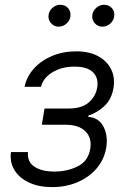

<svg xmlns="http://www.w3.org/2000/svg" viewBox="-20 -766 525 798"><path d="M25.6 -133.9H96.2Q92.7 -93.8 122.5 -73.5Q152.3 -53.3 206 -52.9Q261 -53.3 304 -75.1Q346.9 -96.9 355.1 -148.1Q362.6 -192.8 334.9 -220.2Q307.2 -247.5 252.8 -247.5H153.8L165.1 -315H264.2Q318.5 -314.6 348.2 -339.7Q377.8 -364.7 383.9 -402Q390.6 -441.4 366.7 -465.4Q342.7 -489.3 289.8 -489Q237.2 -489.3 198.2 -465.7Q159.1 -442.1 150.6 -405.2H82Q90.9 -447.4 120.7 -480.8Q150.6 -514.2 196.2 -533.4Q241.8 -552.6 297.2 -552.6Q351.6 -552.6 388.7 -532Q425.8 -511.4 442.3 -477.1Q458.8 -442.8 451.7 -400.9Q444.2 -354 414.4 -325.8Q384.6 -297.6 348 -285.9L346.6 -280.2Q391 -277 410.3 -239.2Q429.7 -201.3 421.5 -152.3Q413.4 -103 381.7 -66.1Q350.1 -29.1 302 -8.7Q253.9 11.7 196.4 11.7Q141.3 11.7 100.7 -7.3Q60 -26.3 40 -59.3Q19.9 -92.3 25.6 -133.9ZM405.2 -655.2Q386 -655.2 373.2 -670.3Q360.4 -685.4 364 -705.6Q367.2 -723 381.4 -734.6Q395.6 -746.1 411.9 -746.1Q433.2 -746.1 445.7 -731.7Q458.1 -717.3 454.2 -696Q451.3 -679.7 437.7 -667.4Q424 -655.2 405.2 -655.2ZM223.4 -655.2Q204.2 -655.2 191.4 -670.5Q178.6 -685.7 182.2 -705.6Q185 -723 199.4 -734.6Q213.8 -746.1 230.1 -746.1Q251.4 -746.1 263.5 -731.7Q275.6 -717.3 272.4 -696Q269.9 -680 256 -667.6Q242.2 -655.2 223.4 -655.2Z"/></svg>

Font: Inter UI Light
Style: Italic
Weight: 300
Italic angle: 9.39999°
Designer: Rasmus Andersson
Foundry: rsms
Version: 3.2;8d6f07862